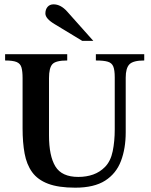

<svg xmlns="http://www.w3.org/2000/svg" viewBox="-20 -847 693 880"><path d="M641.1 -598.6V-569.8Q590.3 -569.8 573.2 -552.2Q556.2 -534.7 556.2 -491.2V-240.7Q556.2 -166.5 534.4 -109.1Q512.7 -51.8 462.2 -19.3Q411.6 13.2 324.7 13.2Q248 13.2 200.4 -4.9Q152.8 -22.9 127.4 -57.9Q102.1 -92.8 92.8 -143.3Q83.5 -193.8 83.5 -258.3V-488.8Q83.5 -520 78.4 -537.8Q73.2 -555.7 56.2 -562.7Q39.1 -569.8 3.4 -569.8V-598.6H288.1V-569.8Q235.4 -569.8 220 -552.7Q204.6 -535.6 204.6 -488.8V-226.1Q204.6 -132.3 233.9 -84.2Q263.2 -36.1 338.9 -36.1Q376 -36.1 407 -47.1Q438 -58.1 461.4 -82Q487.3 -108.4 496.6 -154.1Q505.9 -199.7 505.9 -253.9V-492.7Q505.9 -525.4 499.3 -542Q492.7 -558.6 474.1 -564.2Q455.6 -569.8 419.4 -569.8V-598.6ZM407.7 -659.7H356.9L230.5 -736.3Q188 -761.7 188 -785.2Q188 -803.7 198 -815.4Q208 -827.1 225.6 -827.1Q258.3 -827.1 287.6 -794.4Z"/></svg>

Font: Scheherazade New SemiBold
Style: Regular
Weight: 600
Designer: SIL International
Foundry: SIL International
Version: Version 4.000